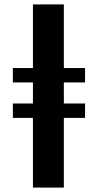

<svg xmlns="http://www.w3.org/2000/svg" viewBox="-20 -851 444 871"><path d="M129.4 0V-316.1H38.3V-381.5H129.4V-477H38.3V-542.3H129.4V-831H269.6V-542.3H365.8V-477H269.6V-381.5H365.8V-316.1H269.6V0Z"/></svg>

Font: Merriweather Light
Style: Regular
Weight: 300
Designer: Eben Sorkin
Foundry: Eben Sorkin
Version: Version 2.100